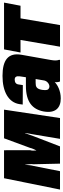

<svg xmlns="http://www.w3.org/2000/svg" viewBox="451 -992 504 1531"><g transform="rotate(-90 703.5 -226.0)"><path d="M-42 0H104.5L146 -210C151.9 -230 153.8 -257.8 155.3 -279.3H156.2L160.2 -244.1C161.6 -231.4 161.6 -220.2 159.7 -210.4L164.6 0H302.2L383.8 -211.9L395.5 -244.6L407.7 -279.3H409.2C405.8 -257.8 401.9 -230 397.9 -212.4L362.3 0H528.3L595.2 -446.3H366.7L290.5 -239.3C286.6 -221.7 277.8 -203.6 270 -188.5H269.5L268.6 -212.4C268.1 -221.2 269 -230 272 -238.8L271.5 -446.3H48.3Z M684.6 5.9C744.6 5.9 791.5 -18.6 814.5 -42C813 -26.9 814.5 -11.2 819.8 0H991.2L992.7 -6.3C986.3 -22.5 985.8 -43.9 991.2 -73.2L1032.7 -307.1C1051.8 -414.6 988.8 -458.5 864.3 -458.5C737.8 -458.5 653.8 -410.2 639.6 -325.7L635.7 -297.4L791 -296.4L795.9 -329.6C798.3 -351.6 813 -361.3 835 -361.3C856 -361.3 864.3 -348.1 860.8 -320.8L853.5 -272H785.6C657.2 -272 597.7 -220.7 580.6 -130.4C564.5 -38.6 606.9 5.9 684.6 5.9ZM780.8 -84.5C771.5 -84.5 763.7 -87.9 757.3 -94.2C751 -100.6 749.5 -116.7 752.9 -142.6C760.3 -189.9 780.8 -194.3 809.6 -194.3H839.4L828.1 -127.9C824.7 -104 800.3 -84.5 780.8 -84.5Z M1097.2 0H1269.5L1323.2 -314.9H1423.8L1448.7 -446.3H1075.7L1050.8 -314.9H1150.9Z"/></g></svg>

Font: Roboto Flex Super Cond Black
Style: Italic
Weight: 900
Width: 3
Italic angle: -10°
Designer: Berlow after Robertson
Foundry: Google
Version: Version 3.200;Glyphs 3.3 (3311)